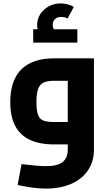

<svg xmlns="http://www.w3.org/2000/svg" viewBox="-20 -844 636 1122"><path d="M248 258Q210 258 169 252.5Q128 247 83 237L106 115Q155 121 189.5 124Q224 127 248 127Q316 127 346 103Q376 79 376 30V-394L407 -372H296Q262 -372 239 -363.5Q216 -355 204.5 -328.5Q193 -302 193 -247Q193 -196 203 -171Q213 -146 236 -138.5Q259 -131 296 -131H376V0H296Q212 0 154.5 -27Q97 -54 68.5 -109Q40 -164 40 -247Q40 -331 68.5 -388Q97 -445 154.5 -474Q212 -503 296 -503H529V30Q529 100 494 151.5Q459 203 396 230.5Q333 258 248 258ZM238 -605Q218 -629 207.5 -651Q197 -673 197 -697Q197 -734 216 -762.5Q235 -791 266 -807.5Q297 -824 334 -824Q355 -824 376 -818.5Q397 -813 411 -803L375 -736Q366 -741 356.5 -743Q347 -745 338 -745Q314 -745 301 -732Q288 -719 288 -699Q288 -687 293 -676Q298 -665 308 -654ZM174 -595V-673H432V-595Z"/></svg>

Font: Cairo ExtraBold
Style: Regular
Weight: 800
Designer: Mohamed Gaber, Accademia di Belle Arti di Urbino
Foundry: Kief Type Foundry, Accademia di Belle Arti di Urbino
Version: Version 3.117